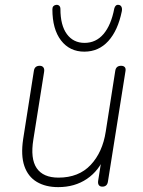

<svg xmlns="http://www.w3.org/2000/svg" viewBox="-20 -760 585 788"><path d="M219 8Q167 8 131 -13.5Q95 -35 80 -78.5Q65 -122 75 -189L119 -469Q122 -490 143 -490Q153 -490 158 -483.5Q163 -477 161 -465L117 -188Q104 -109 130.5 -70Q157 -31 220 -31Q303 -31 352 -83Q401 -135 414 -220L453 -469Q456 -490 477 -490Q487 -490 492 -484.5Q497 -479 495 -468L423 -15Q420 6 400 6Q390 6 385.5 -0.5Q381 -7 383 -19L399 -120H410Q387 -60 337 -26Q287 8 219 8ZM326 -548Q266 -548 230.5 -594Q195 -640 195 -722Q195 -730 199 -734.5Q203 -739 210 -740Q218 -741 223 -736.5Q228 -732 228 -723Q228 -656 254.5 -620Q281 -584 327 -584Q374 -584 405 -620.5Q436 -657 449 -725Q451 -733 455.5 -737Q460 -741 467 -740Q475 -739 478.5 -732Q482 -725 480 -714Q464 -635 424.5 -591.5Q385 -548 326 -548Z"/></svg>

Font: Nunito Variable Extra Light
Style: Italic
Weight: 200
Italic angle: -9°
Designer: Vernon Adams
Foundry: Vernon Adams
Version: Version 3.602